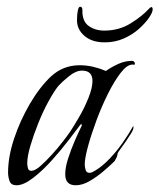

<svg xmlns="http://www.w3.org/2000/svg" viewBox="-20 -549 474 571"><path d="M29 2Q13 2 8.5 -10.5Q4 -23 4 -36Q4 -83 22 -137Q40 -191 69 -240.5Q98 -290 132 -322Q168 -355 217 -355Q237 -355 256.5 -350.5Q276 -346 295 -338Q312 -350 332 -359Q352 -368 373 -368Q378 -368 381 -362V-359Q381 -356 378.5 -356.5Q376 -357 374 -357Q358 -357 339 -332.5Q320 -308 301 -270Q282 -232 266.5 -190Q251 -148 241.5 -113Q232 -78 232 -60Q232 -53 234.5 -44Q237 -35 246 -35Q251 -35 254.5 -37Q258 -39 262 -41Q284 -54 305.5 -76.5Q327 -99 345.5 -125.5Q364 -152 376 -174Q377 -173 377 -170Q377 -164 370 -152.5Q363 -141 354 -128Q345 -115 337.5 -105Q330 -95 330 -93Q329 -86 327 -81.5Q325 -77 321 -70Q308 -57 288 -40Q268 -23 246.5 -10.5Q225 2 205 2Q174 2 174 -31Q174 -51 182.5 -77.5Q191 -104 202.5 -130.5Q214 -157 223 -175Q223 -176 223 -178Q223 -180 222 -180Q221 -180 219 -178Q207 -162 184 -132Q161 -102 133.5 -71.5Q106 -41 78 -19.5Q50 2 29 2ZM73 -41Q84 -41 100.5 -55.5Q117 -70 135.5 -90.5Q154 -111 168.5 -130Q183 -149 189 -158Q201 -176 216.5 -203Q232 -230 243.5 -259Q255 -288 255 -308Q255 -339 224 -339Q206 -339 186 -323Q166 -307 154 -294Q141 -278 124.5 -248Q108 -218 94 -183Q80 -148 70.5 -116Q61 -84 61 -63Q61 -57 63 -49Q65 -41 73 -41ZM291 -423Q254 -423 231.5 -442Q209 -461 209 -489Q209 -507 211.5 -518Q214 -529 218 -529Q225 -529 225 -520Q224 -486 243.5 -472Q263 -458 290 -458Q334 -458 368.5 -479.5Q403 -501 423 -523Q428 -528 430 -528Q434 -528 434 -521Q434 -512 423 -496Q412 -480 393 -463Q374 -446 348 -434.5Q322 -423 291 -423Z"/></svg>

Font: Beau Rivage
Style: Regular
Weight: 400
Designer: Robert E. Leuschke
Foundry: Robert E. Leuschke
Version: Version 1.010; ttfautohint (v1.8.3)